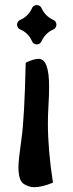

<svg xmlns="http://www.w3.org/2000/svg" viewBox="-20 -492 297 777"><path d="M118.2 265.6Q97.7 265.6 76.2 252.4Q54.7 239.3 54.7 183.6Q54.7 155.3 66.9 70.3Q79.1 -14.6 84 -238.3Q116.2 -253.9 136.7 -253.9Q178.7 -253.9 178.7 -141.6Q178.7 -107.4 176.3 -67.9Q173.8 -28.3 173.8 5.9Q173.8 115.2 194.3 247.1Q150.4 265.6 118.2 265.6ZM128.9 -312Q113.3 -313.5 108.9 -326.7Q94.7 -357.9 63.5 -372.1Q50.3 -376.5 48.8 -392.1Q50.3 -407.7 63.5 -412.1Q94.7 -426.8 108.9 -457.5Q113.3 -470.2 128.9 -471.7Q144.5 -470.2 148.9 -457.5Q163.6 -426.8 194.3 -412.1Q207 -407.7 208.5 -392.1Q207 -376.5 194.3 -372.1Q163.6 -357.9 148.9 -326.7Q144.5 -313.5 128.9 -312Z"/></svg>

Font: Kelvinch
Style: Bold
Weight: 700
Designer: Paul James Miller
Foundry: High-Logic / Made with FontCreator
Version: Version 3.501;March 28, 2021;FontCreator 13.0.0.2683 64-bit